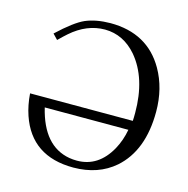

<svg xmlns="http://www.w3.org/2000/svg" viewBox="-100 -754 844 863"><g transform="rotate(15 322.0 -323.0)"><path d="M97.2 -522.9 74.2 -546.9Q148.9 -617.2 194.8 -637.2Q243.2 -657.7 310.1 -658.2Q482.9 -658.2 562.5 -519.5Q610.8 -435.1 610.8 -326.2Q610.8 -145.5 507.3 -54.2Q431.2 11.7 315.9 12.2Q120.1 12.2 61.5 -159.7Q45.9 -205.6 42 -259.8H520Q521 -272 521 -296.9Q521 -458 441.4 -552.2Q379.9 -623.5 293.9 -624Q209.5 -624 136.2 -559.6Q121.6 -546.9 97.2 -522.9ZM122.1 -215.8Q162.6 -46.9 287.6 -24.9Q305.2 -22 323.2 -22Q422.9 -22 478.5 -122.1Q502 -165 511.2 -215.8Z"/></g></svg>

Font: Linux Libertine Display O
Style: Regular
Weight: 400
Designer: Philipp H. Poll
Foundry: Philipp H. Poll
Version: Version 5.0.9